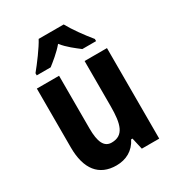

<svg xmlns="http://www.w3.org/2000/svg" viewBox="-184 -880 922 1003"><g transform="rotate(-30 276.5 -378.0)"><path d="M353 -766H202C181 -726 130 -658 98 -619V-606H182C206 -625 246 -656 277 -693C306 -656 346 -627 373 -606H456V-619C419 -664 377 -722 353 -766ZM487 -546H352V-274C352 -166 335 -106 262 -106C217 -106 198 -147 198 -228V-546H64V-191C64 -60 120 10 224 10C283 10 331 -16 358 -70H366L382 0H487Z"/></g></svg>

Font: Noto Sans Telugu Condensed
Style: Bold
Weight: 700
Width: 3
Designer: Jelle Bosma - Monotype Design Team
Foundry: Monotype Imaging Inc.
Version: Version 2.005